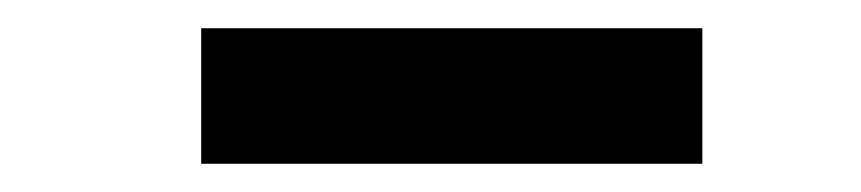

<svg xmlns="http://www.w3.org/2000/svg" viewBox="-20 -778 610 136"><path d="M122.5 -662V-758H477.5V-662Z"/></svg>

Font: Encode Sans Condensed Thin
Style: Bold
Weight: 700
Version: Version 3.002